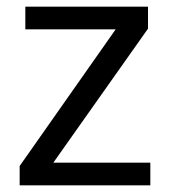

<svg xmlns="http://www.w3.org/2000/svg" viewBox="-20 -556 510 576"><path d="M431 0H39V-58L327 -468H56V-536H424V-470L140 -68H431Z"/></svg>

Font: hexutamil05
Style: Book
Weight: 400
Designer: Jelle Bosma - Monotype Design Team
Foundry: Monotype Imaging Inc.
Version: Version 2.003